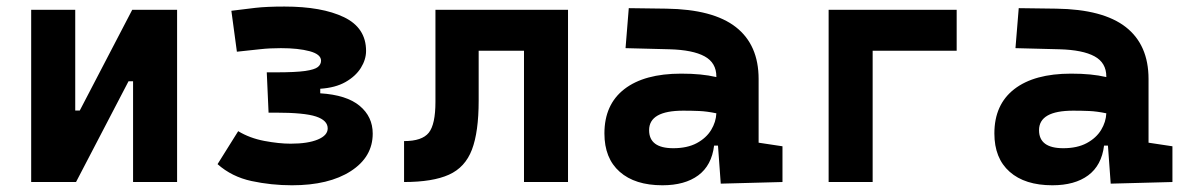

<svg xmlns="http://www.w3.org/2000/svg" viewBox="-20 -547 3556 577"><path d="M73.7 0V-517.6H206.1V-214.8H219.7L377.4 -517.6H512.2V0H379.9V-302.7H366.2L208.5 0Z M857.4 9.8Q795.4 9.8 736.1 -2.9Q676.8 -15.6 633.8 -53.7L695.8 -152.8Q730.5 -131.8 774.4 -123.5Q818.4 -115.2 853.5 -115.2Q905.3 -115.2 935.1 -127.7Q964.8 -140.1 964.8 -161.1Q964.8 -185.1 929.9 -196.8Q895 -208.5 807.6 -208.5H787.1L781.7 -329.6H809.1Q868.2 -329.6 897 -333.7Q925.8 -337.9 935.3 -345.7Q944.8 -353.5 944.8 -364.7Q944.8 -383.8 910.6 -393.1Q876.5 -402.3 824.2 -402.3Q790 -402.3 762.7 -399.2Q735.4 -396 691.9 -391.6L675.3 -514.6Q713.4 -519.5 747.3 -523.4Q781.2 -527.3 835 -527.3Q947.3 -527.3 1013.7 -495.4Q1080.1 -463.4 1080.1 -394Q1080.1 -368.2 1064.5 -343Q1048.8 -317.9 1018.3 -300.5Q987.8 -283.2 942.4 -280.3V-266.6Q1021.5 -261.7 1060.8 -229Q1100.1 -196.3 1100.1 -145.5Q1100.1 -75.2 1034.2 -32.7Q968.3 9.8 857.4 9.8Z M1194.3 0V-123Q1248.5 -123 1268.6 -148.2Q1288.6 -173.3 1288.6 -241.2V-517.6H1687V0H1554.7V-394.5H1418.5V-244.6Q1418.5 -150.4 1398.2 -97.2Q1377.9 -43.9 1329.1 -22Q1280.3 0 1194.3 0Z M2146 4.9 2137.7 -109.4H2126Q2118.7 -49.8 2078.4 -20Q2038.1 9.8 1970.7 9.8Q1888.2 9.8 1842.3 -30.8Q1796.4 -71.3 1796.4 -146Q1796.4 -232.9 1856.4 -279.3Q1916.5 -325.7 2026.9 -325.7Q2059.1 -325.7 2084.2 -323.2Q2109.4 -320.8 2132.8 -315.4V-316.9Q2132.8 -358.4 2097.4 -377.7Q2062 -397 1992.2 -398.9L1859.9 -402.3L1869.6 -522.5L1982.4 -521Q2123 -519 2191.4 -465.6Q2259.8 -412.1 2259.8 -309.6V-118.2L2331.5 -107.4V0ZM2132.8 -206.5Q2104.5 -212.4 2081.5 -213.4Q2058.6 -214.4 2033.2 -214.4Q1930.7 -214.4 1930.7 -155.8Q1930.7 -101.6 2003.4 -101.6Q2045.4 -101.6 2074 -116.9Q2102.5 -132.3 2117.2 -156.5Q2131.8 -180.7 2132.8 -206.5Z M2470.2 0V-517.6H2855V-394.5H2602.5V0Z M3317.9 4.9 3309.6 -109.4H3297.9Q3290.5 -49.8 3250.2 -20Q3210 9.8 3142.6 9.8Q3060.1 9.8 3014.2 -30.8Q2968.3 -71.3 2968.3 -146Q2968.3 -232.9 3028.3 -279.3Q3088.4 -325.7 3198.7 -325.7Q3231 -325.7 3256.1 -323.2Q3281.2 -320.8 3304.7 -315.4V-316.9Q3304.7 -358.4 3269.3 -377.7Q3233.9 -397 3164.1 -398.9L3031.7 -402.3L3041.5 -522.5L3154.3 -521Q3294.9 -519 3363.3 -465.6Q3431.6 -412.1 3431.6 -309.6V-118.2L3503.4 -107.4V0ZM3304.7 -206.5Q3276.4 -212.4 3253.4 -213.4Q3230.5 -214.4 3205.1 -214.4Q3102.5 -214.4 3102.5 -155.8Q3102.5 -101.6 3175.3 -101.6Q3217.3 -101.6 3245.8 -116.9Q3274.4 -132.3 3289.1 -156.5Q3303.7 -180.7 3304.7 -206.5Z"/></svg>

Font: Cascadia Code PL
Style: Bold
Weight: 700
Monospace: yes
Designer: Aaron Bell
Foundry: Saja Typeworks
Version: Version 2404.023; ttfautohint (v1.8.4)